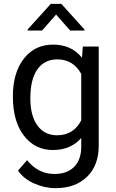

<svg xmlns="http://www.w3.org/2000/svg" viewBox="-20 -770 601 998"><path d="M46.9 -268.6Q46.9 -392.1 104 -465.1Q161.1 -538.1 255.4 -538.1Q352.1 -538.1 406.2 -469.7L410.6 -528.3H493.2V-12.7Q493.2 89.8 432.4 148.9Q371.6 208 269 208Q211.9 208 157.2 183.6Q102.5 159.2 73.7 116.7L120.6 62.5Q178.7 134.3 262.7 134.3Q328.6 134.3 365.5 97.2Q402.3 60.1 402.3 -7.3V-52.7Q348.1 9.8 254.4 9.8Q161.6 9.8 104.2 -64.9Q46.9 -139.6 46.9 -268.6ZM137.7 -258.3Q137.7 -168.9 174.3 -117.9Q210.9 -66.9 276.9 -66.9Q362.3 -66.9 402.3 -144.5V-385.7Q360.8 -461.4 277.8 -461.4Q211.9 -461.4 174.8 -410.2Q137.7 -358.9 137.7 -258.3ZM419.4 -616.2V-611.3H344.7L271.5 -694.3L198.7 -611.3H124V-617.2L244.1 -750H298.8Z"/></svg>

Font: RobotoInd
Style: Regular
Weight: 400
Designer: Google
Version: Version 2.001101; 2014